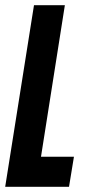

<svg xmlns="http://www.w3.org/2000/svg" viewBox="-36 -720 339 740"><path d="M-16 0 95 -700H214L122 -116H249L230 0Z"/></svg>

Font: Georama ExtraCondensed
Style: Bold Italic
Weight: 700
Width: 2
Italic angle: -9°
Designer: Jean-Baptiste Levee
Foundry: Production Type
Version: Version 1.000